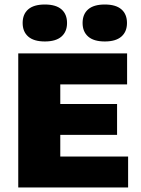

<svg xmlns="http://www.w3.org/2000/svg" viewBox="-20 -832 625 852"><path d="M61 0V-595H544V-457.5H247.5V-137.5H548.5V0ZM172.5 -233.5V-370.5H499.5V-233.5ZM445 -648Q396 -648 371.2 -669.8Q346.5 -691.5 346.5 -730Q346.5 -769 371.2 -790.5Q396 -812 445 -812Q494 -812 518.8 -790.5Q543.5 -769 543.5 -730Q543.5 -691.5 518.8 -669.8Q494 -648 445 -648ZM179 -648Q130 -648 105.2 -669.8Q80.5 -691.5 80.5 -730Q80.5 -769 105.2 -790.5Q130 -812 179 -812Q228 -812 252.8 -790.5Q277.5 -769 277.5 -730Q277.5 -691.5 252.8 -669.8Q228 -648 179 -648Z"/></svg>

Font: Encode Sans SC Condensed Thin ExtraBold
Style: Regular
Weight: 800
Version: Version 3.002